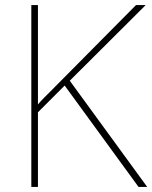

<svg xmlns="http://www.w3.org/2000/svg" viewBox="-20 -734 598 754"><path d="M558 0H524L234 -398L129 -293V0H103V-714H129V-324Q140 -337 153 -350Q166 -363 179 -376L514 -714H552L254 -417Z"/></svg>

Font: Noto Sans Kannada Thin
Style: Regular
Weight: 100
Designer: Jelle Bosma - Monotype Design Team
Foundry: Monotype Imaging Inc.
Version: Version 2.005; ttfautohint (v1.8.4.7-5d5b)